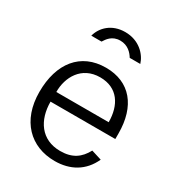

<svg xmlns="http://www.w3.org/2000/svg" viewBox="-180 -865 918 991"><g transform="rotate(30 279.5 -369.5)"><path d="M508 -245V-278C508 -440 427 -540 283 -540C133 -540 47 -431 47 -260C47 -89 149 10 293 10C385 10 458 -31 496 -115L435 -134C406 -80 365 -49 292 -49C178 -49 122 -136 122 -245ZM426 -645C411 -694 361 -749 277 -749C197 -749 148 -699 134 -645H195C207 -664 228 -698 277 -698C323 -698 349 -668 363 -645ZM123 -303C122 -390 171 -482 282 -482C387 -482 435 -404 435 -303Z"/></g></svg>

Font: Cheyenne Sans Light
Style: Regular
Weight: 300
Designer: The Public Sans project authors (U.S. Web Design System), Libre Franklin designed by Pablo Impallari and Rodrigo Fuenzal
Foundry: The Cheyenne Sans Project Authors
Version: Version 2.007